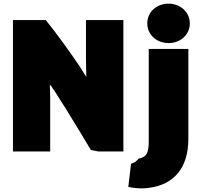

<svg xmlns="http://www.w3.org/2000/svg" viewBox="-20 -815 1083 1052"><path d="M51 15H255V-278C255 -308 253 -337 253 -351C262 -351 412 -104 478 7L519 15H656V-705H451V-493C451 -455 453 -417 453 -394C445 -403 431 -430 414 -455C353 -545 288 -634 231 -705H51ZM683 209C710 215 736 217 758 217C774 217 787 216 798 214C934 196 1012 104 1012 -54V-547H795V-40C795 26 781 46 740 54C728 67 719 77 698 82ZM787 -687C787 -623 840 -579 904 -579C967 -579 1020 -623 1020 -687C1020 -750 967 -795 903 -795C840 -795 787 -751 787 -687Z"/></svg>

Font: Repo ExtraBlack
Style: Regular
Weight: 400
Designer: Stefan Peev
Foundry: Context Ltd
Version: Version 001.502